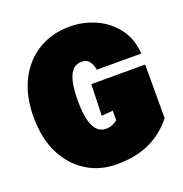

<svg xmlns="http://www.w3.org/2000/svg" viewBox="-130 -825 909 952"><g transform="rotate(-20 325.0 -349.0)"><path d="M327 12Q240 12 170 -31Q100 -74 59 -154.5Q18 -235 18 -349Q18 -459 58.5 -540Q99 -621 171.5 -665.5Q244 -710 339 -710Q410 -710 474 -681.5Q538 -653 580 -598Q622 -543 628 -463H393Q390 -487 376.5 -506.5Q363 -526 337 -526Q304 -526 285.5 -504Q267 -482 259.5 -442Q252 -402 252 -349Q252 -290 261.5 -250.5Q271 -211 289.5 -191.5Q308 -172 336 -172Q356 -172 370 -178Q384 -184 398 -195V-245L338 -240L343 -405H627V-123Q578 -59 504.5 -23.5Q431 12 327 12Z"/></g></svg>

Font: Azeret Mono Thin Black
Style: Regular
Weight: 900
Version: Version 1.002